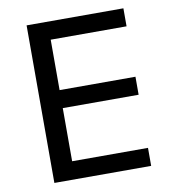

<svg xmlns="http://www.w3.org/2000/svg" viewBox="-79 -770 760 840"><g transform="rotate(-10 300.5 -350.0)"><path d="M95 -700V0H525V-80H188V-316H525V-396H188V-620H525V-700Z"/></g></svg>

Font: Gully
Style: Regular
Weight: 400
Designer: jaikishan Patel
Foundry: MagicType
Version: Version 1.000;Glyphs 3.2 (3242)